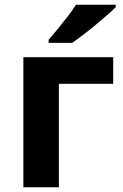

<svg xmlns="http://www.w3.org/2000/svg" viewBox="-20 -786 518 806"><path d="M455.1 -545.9V-434.1H227.1V0H78.1V-545.9ZM465.8 -755.9Q452.1 -742.2 428.7 -721.7Q404.3 -700.7 379.9 -680.2Q349.6 -655.3 327.6 -638.7Q302.7 -619.6 283.2 -606H184.1V-619.1L221.7 -663.6Q245.1 -691.9 264.2 -716.8Q282.2 -739.7 298.8 -766.1H465.8Z"/></svg>

Font: Droid Sans Thai
Style: Bold
Weight: 700
Designer: Steve Matteson
Foundry: Ascender Corporation
Version: Version 1.00